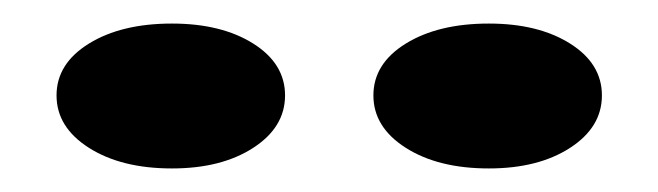

<svg xmlns="http://www.w3.org/2000/svg" viewBox="-20 -739 559 163"><path d="M395 -719Q437 -719 464 -702Q491 -685 491 -658Q491 -631 464 -613.5Q437 -596 395 -596Q352 -596 324.5 -613.5Q297 -631 297 -658Q297 -685 324.5 -702Q352 -719 395 -719ZM126 -719Q168 -719 195 -702Q222 -685 222 -658Q222 -631 195 -613.5Q168 -596 126 -596Q83 -596 55.5 -613.5Q28 -631 28 -658Q28 -685 55.5 -702Q83 -719 126 -719Z"/></svg>

Font: Kalnia SemiExpanded
Style: Regular
Weight: 400
Width: 6
Designer: Frida Medrano
Foundry: Frida Medrano
Version: Version 1.105